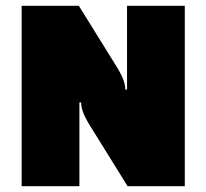

<svg xmlns="http://www.w3.org/2000/svg" viewBox="-20 -645 715 665"><path d="M55 -625H253L389 -406Q414 -364 414 -335H420V-625H620V0H422L286 -219Q261 -261 261 -290H255V0H55Z"/></svg>

Font: Changa ExtraBold
Style: Regular
Weight: 800
Designer: Eduardo Rodriguez Tunni
Foundry: Eduardo Rodriguez Tunni
Version: Version 2.002; ttfautohint (v1.5) -l 8 -r 50 -G 220 -x 14 -H